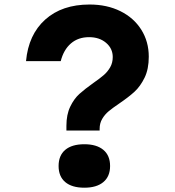

<svg xmlns="http://www.w3.org/2000/svg" viewBox="-20 -839 790 867"><path d="M279.9 -249.7V-271Q279.9 -321.7 297.1 -357.3Q314.2 -393 338.9 -415.2Q363.6 -437.4 402.3 -464.8Q432.3 -485.8 449.2 -500.5Q466.1 -515.3 477.6 -535.3Q489.1 -555.4 489.1 -581.5Q489.1 -620 459 -645.6Q428.9 -671.2 382.3 -671.2Q333.1 -671.2 300.3 -642.9Q267.5 -614.7 254.2 -562.9H97.5Q108.5 -682.8 184.3 -750.7Q260.1 -818.6 384.3 -818.6Q462.9 -818.6 523.5 -788.6Q584.1 -758.7 618 -704.9Q651.8 -651.1 651.8 -582.9Q651.8 -526.9 632.8 -488Q613.8 -449.2 587.8 -425.2Q561.8 -401.2 518.8 -371.9Q487.8 -350.9 470.6 -336.5Q453.3 -322.1 441.6 -302.3Q429.9 -282.6 429.9 -257.1V-249.7ZM244.6 -89.4Q244.6 -136.9 274.6 -162.3Q304.7 -187.7 360.9 -187.7Q416.3 -187.7 446.7 -162.3Q477.1 -136.9 477.1 -89.4Q477.1 -42.2 446.7 -16.8Q416.3 8.6 360.9 8.6Q304.7 8.6 274.6 -16.8Q244.6 -42.2 244.6 -89.4Z"/></svg>

Font: Martian Mono sWd Rg
Style: Regular
Weight: 400
Width: 6
Monospace: yes
Designer: Roman Shamin
Foundry: Evil Martians
Version: Version 1.000